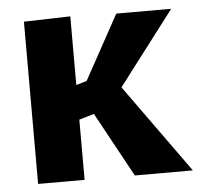

<svg xmlns="http://www.w3.org/2000/svg" viewBox="-43 -569 638 613"><g transform="rotate(-5 275.5 -262.0)"><path d="M55 -520 204 -524V-304L238 -314L351 -520H527L347 -284L551 0H365L252 -207L204 -193V0H55Z"/></g></svg>

Font: Murecho SemiBold
Style: Regular
Weight: 600
Designer: Neil Summerour
Foundry: Positype
Version: Version 1.010; ttfautohint (v1.8.3)